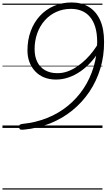

<svg xmlns="http://www.w3.org/2000/svg" viewBox="-20 -1039 865 1559"><path d="M562 -1019Q643 -1019 702 -982.5Q761 -946 793 -875.5Q825 -805 825 -700Q826 -586 795 -483.5Q764 -381 706.5 -295Q649 -209 568 -143Q487 -77 387 -37Q287 3 171 14Q153 15 145 12.5Q137 10 136 -6Q135 -22 141.5 -26.5Q148 -31 163 -33Q271 -44 364 -81.5Q457 -119 531.5 -180Q606 -241 659 -321Q712 -401 740.5 -496.5Q769 -592 769 -698Q769 -768 753.5 -819Q738 -870 709.5 -903Q681 -936 642 -951.5Q603 -967 557 -967Q491 -967 436.5 -942Q382 -917 342.5 -872Q303 -827 282 -767.5Q261 -708 261 -640Q261 -579 283 -535.5Q305 -492 346.5 -468.5Q388 -445 443 -445Q486 -444 527 -458.5Q568 -473 605.5 -498.5Q643 -524 676 -556Q709 -588 735 -622.5Q761 -657 780 -690L788 -629Q758 -579 719 -535.5Q680 -492 634 -460Q588 -428 537.5 -410.5Q487 -393 434 -393Q382 -393 339.5 -410Q297 -427 266.5 -459Q236 -491 219.5 -534Q203 -577 203 -629Q203 -715 229.5 -786.5Q256 -858 304 -910Q352 -962 417.5 -990.5Q483 -1019 562 -1019ZM0 490H812V500H0ZM0 -20H812V0H0ZM0 -505H812V-500H0ZM0 -1010H812V-1000H0Z"/></svg>

Font: Playwrite AU TAS Guides
Style: Regular
Weight: 400
Designer: Veronika Burian, José Scaglione
Foundry: TypeTogether
Version: Version 1.003